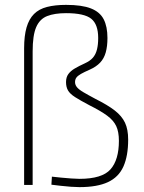

<svg xmlns="http://www.w3.org/2000/svg" viewBox="-20 -759 589 788"><path d="M306 9Q292 9 271 7.5Q250 6 228.5 3.5Q207 1 191 -1L193 -34Q210 -32 231 -30Q252 -28 272.5 -26.5Q293 -25 306 -25Q399 -25 433.5 -64Q468 -103 468 -181Q468 -218 457 -241.5Q446 -265 419.5 -284.5Q393 -304 347 -327Q309 -347 288 -360.5Q267 -374 259 -388Q251 -402 251 -422Q251 -442 260.5 -455Q270 -468 287 -478Q304 -488 328 -499Q350 -509 361.5 -522.5Q373 -536 378 -556Q383 -576 383 -603Q383 -659 354.5 -682Q326 -705 251 -705Q204 -705 173.5 -693Q143 -681 128.5 -647.5Q114 -614 114 -548V0H79V-561Q79 -612 89 -646.5Q99 -681 119.5 -701.5Q140 -722 173 -730.5Q206 -739 251 -739Q316 -739 353 -724.5Q390 -710 405.5 -680Q421 -650 421 -603Q421 -569 414 -544Q407 -519 391 -502Q375 -485 348 -473Q325 -463 312 -455.5Q299 -448 293.5 -440.5Q288 -433 288 -422Q288 -411 295.5 -401.5Q303 -392 321.5 -381Q340 -370 372 -353Q422 -328 451 -305.5Q480 -283 493 -255.5Q506 -228 506 -186Q506 -119 486.5 -75.5Q467 -32 423 -11.5Q379 9 306 9Z"/></svg>

Font: Cairo Play ExtraLight
Style: Regular
Weight: 250
Version: Version 3.119